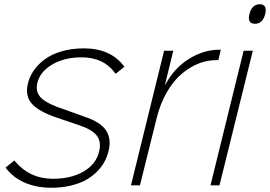

<svg xmlns="http://www.w3.org/2000/svg" viewBox="-20 -866 1262 897"><path d="M486.8 -159.2Q480.5 -133.3 467.8 -109.9Q455.1 -86.4 432.9 -64Q410.6 -41.5 381.3 -25.1Q352.1 -8.8 310.3 1.2Q268.6 11.2 219.2 11.2Q151.9 11.2 96.7 -12.2Q41.5 -35.6 5.9 -83L46.9 -116.2Q117.2 -30.8 227.1 -30.8Q312 -30.8 370.4 -64.7Q428.7 -98.6 442.9 -157.2Q454.6 -204.6 431.4 -233.4Q408.2 -262.2 346.2 -282.2Q339.8 -284.2 294.9 -299.6Q250 -314.9 244.1 -316.9Q162.6 -344.2 129.2 -380.9Q95.7 -417.5 110.8 -478Q118.7 -509.3 138.2 -537.4Q157.7 -565.4 189.2 -588.9Q220.7 -612.3 267.8 -626.2Q314.9 -640.1 372.1 -640.1Q498 -640.1 561 -554.2L520 -521Q466.3 -598.1 361.8 -598.1Q280.8 -598.1 224.4 -564.9Q168 -531.7 154.8 -480Q143.6 -434.1 174.8 -406.2Q206.1 -378.4 279.8 -355Q299.3 -348.6 372.1 -321.8Q450.2 -296.4 475.8 -256.1Q501.5 -215.8 486.8 -159.2Z M1011.7 -633.8 1000 -585H989.7Q949.2 -585.4 908.7 -569.6Q868.2 -553.7 829.6 -521.7Q791 -489.7 759.5 -435.3Q728 -380.9 710.9 -310.1L633.8 0H591.8L746.6 -628.9H789.6L751 -471.2H752.9Q793.5 -547.4 862.3 -590.6Q931.2 -633.8 1005.9 -633.8Z M1161.1 -628.9 1005.4 0H963.4L1118.2 -628.9ZM1193.4 -846.2Q1229.5 -846.2 1219.2 -800.8Q1207.5 -754.9 1171.4 -754.9Q1133.8 -754.9 1145.5 -800.8Q1150.4 -822.8 1163.1 -834.5Q1175.8 -846.2 1193.4 -846.2Z"/></svg>

Font: Sinkin Sans 200 X Light Italic
Style: Regular
Weight: 200
Italic angle: -112°
Designer: Keith Bates
Foundry: K-Type
Version: Sinkin Sans (version 1.0)  by Keith Bates   •   © 2014   www